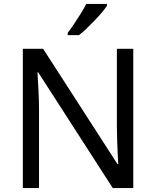

<svg xmlns="http://www.w3.org/2000/svg" viewBox="-20 -964 800 984"><path d="M663 0H558L176 -593H172Q174 -558 177 -506Q180 -454 180 -399V0H97V-714H201L582 -123H586Q585 -139 583.5 -171Q582 -203 580.5 -241Q579 -279 579 -311V-714H663ZM528 -934Q519 -920 502 -900Q485 -880 464.5 -858.5Q444 -837 423.5 -817.5Q403 -798 385 -784H327V-796Q342 -815 359.5 -841Q377 -867 394 -894.5Q411 -922 422 -944H528Z"/></svg>

Font: Noto Naskh Arabic
Style: Regular
Weight: 400
Designer: Monotype Design Team, David Williams, Mohamad Dakak and Nizar Qandah
Foundry: Monotype Imaging Inc.
Version: Version 2.013